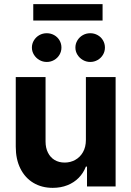

<svg xmlns="http://www.w3.org/2000/svg" viewBox="-20 -904 637 931"><path d="M396.5 -530.4H540.6V0H401.9V-96H396.4Q384.4 -64.9 361.7 -41.8Q339 -18.6 306.9 -5.9Q274.9 6.9 235.8 6.9Q182.6 6.9 142 -17.3Q101.5 -41.5 79 -86.5Q56.4 -131.5 56.4 -192.6V-530.4H200.9V-218Q200.9 -186.8 212.6 -163.7Q224.3 -140.5 245 -128.1Q265.8 -115.7 293.9 -115.7Q321.2 -115.7 344.7 -128.6Q368.2 -141.5 382.3 -166.2Q396.5 -190.9 396.5 -225.8ZM134.7 -673.3Q134.7 -692.3 144.6 -708.4Q154.5 -724.5 170.8 -733.7Q187.1 -742.9 206.7 -742.9Q226.3 -742.9 242.7 -733.7Q259.1 -724.5 268.5 -708.5Q277.9 -692.5 277.9 -673.3Q277.9 -654.5 268.5 -638.6Q259.1 -622.6 242.7 -613.1Q226.3 -603.6 206.7 -603.6Q187.3 -603.6 170.9 -613.1Q154.5 -622.6 144.6 -638.6Q134.7 -654.6 134.7 -673.3ZM345.6 -673.3Q345.6 -692.3 355.5 -708.4Q365.4 -724.5 381.7 -733.7Q398.1 -742.9 417.6 -742.9Q437 -742.9 453.5 -733.7Q470 -724.5 479.4 -708.4Q488.8 -692.3 488.8 -673.3Q488.8 -654.5 479.4 -638.6Q470 -622.6 453.5 -613.1Q437 -603.6 417.6 -603.6Q398.2 -603.6 381.8 -613.1Q365.4 -622.6 355.5 -638.6Q345.6 -654.6 345.6 -673.3ZM477.4 -804.5H141.3V-884H477.4Z"/></svg>

Font: Pretendard Variable
Style: Regular
Weight: 400
Designer: Base glyphs from Inter by Rasmus Andersson; Hangul glyphs from Noto Sans CJK(Source Han Sans) by Jang Soo-young and Kang
Foundry: Kil Hyung-jin
Version: Version 1.100;FEAKit 1.0